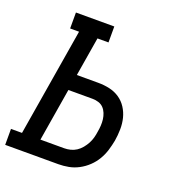

<svg xmlns="http://www.w3.org/2000/svg" viewBox="-142 -843 875 950"><g transform="rotate(20 295.5 -367.5)"><path d="M-9 0V-84H49L143 -651H96V-735H298V-651H240L206 -446H319Q350 -446 379 -439.5Q408 -433 431.5 -417Q455 -401 470.5 -377Q486 -353 493 -325Q500 -297 499.5 -266Q499 -235 494 -205Q489 -179 481 -152.5Q473 -126 458.5 -101.5Q444 -77 423 -57Q402 -37 376.5 -23.5Q351 -10 324 -5Q297 0 271 0ZM146 -84H271Q287 -84 303.5 -88Q320 -92 334.5 -101.5Q349 -111 360.5 -125Q372 -139 380 -154Q388 -169 392.5 -185.5Q397 -202 399 -218Q402 -234 403 -251Q404 -268 402 -284Q400 -300 394 -315Q388 -330 377.5 -341Q367 -352 351.5 -357Q336 -362 319 -362H192Z"/></g></svg>

Font: Iosevka Curly Slab MdEx
Style: Italic
Weight: 500
Width: 7
Italic angle: -9°
Monospace: yes
Designer: Belleve Invis
Foundry: Belleve Invis
Version: Version 11.0.0; ttfautohint (v1.8.3)